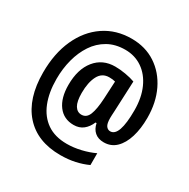

<svg xmlns="http://www.w3.org/2000/svg" viewBox="-177 -973 1110 1126"><g transform="rotate(30 378.0 -409.5)"><path d="M710 -453Q710 -380 692.5 -323Q675 -266 641.5 -233.5Q608 -201 559 -201Q521 -201 497.5 -221.5Q474 -242 467 -278H460Q445 -242 419 -221.5Q393 -201 355 -201Q288 -201 250 -251.5Q212 -302 212 -390Q212 -496 262 -558Q312 -620 397 -620Q430 -620 467.5 -613.5Q505 -607 532 -597L523 -390Q522 -376 521.5 -363Q521 -350 521 -344Q521 -306 532 -291Q543 -276 560 -276Q622 -276 622 -454Q622 -539 593.5 -602.5Q565 -666 514.5 -700.5Q464 -735 399 -735Q332 -735 282 -706.5Q232 -678 199.5 -629Q167 -580 150.5 -517.5Q134 -455 134 -385Q134 -294 161 -226.5Q188 -159 241.5 -122Q295 -85 376 -85Q422 -85 470.5 -96.5Q519 -108 559 -127V-47Q520 -29 474.5 -19Q429 -9 376 -9Q219 -9 133 -106Q47 -203 47 -379Q47 -508 91 -605Q135 -702 214.5 -756Q294 -810 399 -810Q492 -810 562 -764Q632 -718 671 -637.5Q710 -557 710 -453ZM303 -388Q303 -330 319.5 -303Q336 -276 365 -276Q399 -276 414 -313.5Q429 -351 433 -424L439 -543Q423 -548 398 -548Q349 -548 326 -503.5Q303 -459 303 -388Z"/></g></svg>

Font: Noto Sans Kannada UI Condensed SemiBold
Style: Regular
Weight: 600
Width: 3
Designer: Jelle Bosma - Monotype Design Team
Foundry: Monotype Imaging Inc.
Version: Version 2.005; ttfautohint (v1.8.4.7-5d5b)